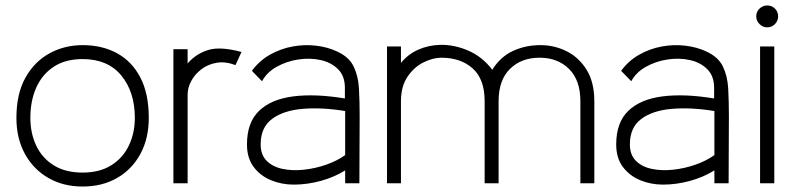

<svg xmlns="http://www.w3.org/2000/svg" viewBox="-20 -670 2915 702"><path d="M282 12Q211 12 156.5 -19.5Q102 -51 71 -107.5Q40 -164 40 -239Q40 -327 73 -386Q106 -445 161 -475Q216 -505 282 -505Q354 -505 408.5 -475Q463 -445 493.5 -386Q524 -327 524 -239Q524 -164 493.5 -107.5Q463 -51 408.5 -19.5Q354 12 282 12ZM282 -39Q344 -39 386.5 -65.5Q429 -92 451 -137.5Q473 -183 473 -239Q473 -334 423.5 -394Q374 -454 282 -454Q219 -454 176.5 -426Q134 -398 112.5 -349.5Q91 -301 91 -239Q91 -183 112.5 -137.5Q134 -92 176.5 -65.5Q219 -39 282 -39Z M614 0V-490H666V-438Q696 -473 740.5 -487Q785 -501 863 -480L841 -432Q804 -446 772 -440.5Q740 -435 716 -416.5Q692 -398 679 -373.5Q666 -349 666 -324V0Z M1054 5Q1010 5 971 -11Q932 -27 907.5 -59.5Q883 -92 883 -142Q883 -222 927 -264.5Q971 -307 1051.5 -317.5Q1132 -328 1241 -310V-349Q1241 -392 1216 -417Q1191 -442 1152 -450.5Q1113 -459 1070.5 -452.5Q1028 -446 992 -426Q956 -406 938 -373L901 -411Q928 -448 967 -470Q1006 -492 1049.5 -500Q1093 -508 1135.5 -503Q1178 -498 1212 -482Q1256 -462 1273 -427Q1290 -392 1292.5 -346Q1295 -300 1295 -245L1294 0H1242V-47Q1202 -22 1152.5 -8.5Q1103 5 1054 5ZM1242 -103V-264Q1157 -278 1086.5 -272Q1016 -266 974.5 -235Q933 -204 933 -142Q933 -104 955 -82Q977 -60 1013 -52.5Q1049 -45 1091 -49.5Q1133 -54 1173 -68Q1213 -82 1242 -103Z M2153 0H2102V-300Q2102 -377 2060.5 -418Q2019 -459 1953 -459Q1886 -459 1844.5 -418Q1803 -377 1803 -300V0H1752V-300Q1752 -381 1708 -420Q1664 -459 1594 -459Q1563 -459 1528.5 -442Q1494 -425 1470 -389.5Q1446 -354 1446 -300V0H1395V-500H1446V-440Q1472 -472 1509.5 -488.5Q1547 -505 1590 -506Q1641 -507 1692 -485Q1743 -463 1780 -415Q1809 -462 1855 -483.5Q1901 -505 1956 -505Q2007 -505 2052 -482.5Q2097 -460 2125 -414.5Q2153 -369 2153 -300Z M2404 5Q2360 5 2321 -11Q2282 -27 2257.5 -59.5Q2233 -92 2233 -142Q2233 -222 2277 -264.5Q2321 -307 2401.5 -317.5Q2482 -328 2591 -310V-349Q2591 -392 2566 -417Q2541 -442 2502 -450.5Q2463 -459 2420.5 -452.5Q2378 -446 2342 -426Q2306 -406 2288 -373L2251 -411Q2278 -448 2317 -470Q2356 -492 2399.5 -500Q2443 -508 2485.5 -503Q2528 -498 2562 -482Q2606 -462 2623 -427Q2640 -392 2642.5 -346Q2645 -300 2645 -245L2644 0H2592V-47Q2552 -22 2502.5 -8.5Q2453 5 2404 5ZM2592 -103V-264Q2507 -278 2436.5 -272Q2366 -266 2324.5 -235Q2283 -204 2283 -142Q2283 -104 2305 -82Q2327 -60 2363 -52.5Q2399 -45 2441 -49.5Q2483 -54 2523 -68Q2563 -82 2592 -103Z M2785 -570Q2769 -570 2757 -582Q2745 -594 2745 -610Q2745 -627 2757 -638.5Q2769 -650 2785 -650Q2802 -650 2813.5 -638.5Q2825 -627 2825 -610Q2825 -594 2813.5 -582Q2802 -570 2785 -570ZM2811 0H2759V-500H2811Z"/></svg>

Font: Kulim Park ExtraLight
Style: Regular
Weight: 275
Designer: Noponies / Dale Sattler
Foundry: Noponies
Version: Version 1.000; ttfautohint (v1.8.3)